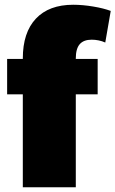

<svg xmlns="http://www.w3.org/2000/svg" viewBox="-20 -788 486 808"><path d="M76 -542Q76 -651 131 -709.5Q186 -768 288 -768Q328 -768 372.5 -760.5Q417 -753 446 -742L423 -609Q410 -615 395 -618Q380 -621 366 -621Q332 -621 315.5 -602Q299 -583 299 -542V0H76ZM10 -540H391V-391H10Z"/></svg>

Font: Pathway Extreme Condensed Black
Style: Regular
Weight: 900
Width: 3
Version: Version 1.001;gftools[0.9.26]